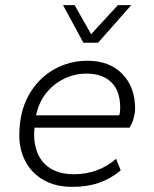

<svg xmlns="http://www.w3.org/2000/svg" viewBox="-20 -716 600 746"><path d="M261 10Q196 10 149.5 -16.5Q103 -43 79 -88.5Q55 -134 55 -190Q55 -280 91 -345Q127 -410 187.5 -445Q248 -480 320 -480Q405 -480 455 -429Q505 -378 505 -293Q505 -279 499.5 -257.5Q494 -236 483 -220H114Q110 -181 117.5 -147.5Q125 -114 144 -90Q163 -66 193.5 -52.5Q224 -39 267 -39Q314 -39 355.5 -54Q397 -69 431 -99L449 -54Q411 -22 365.5 -6Q320 10 261 10ZM120 -268H443Q447 -277 447 -297Q447 -363 412.5 -396.5Q378 -430 316 -430Q271 -430 230 -410.5Q189 -391 160 -355Q131 -319 120 -268ZM304 -550 225 -696H270L334 -583L438 -696H490L361 -550Z"/></svg>

Font: Gantari Light
Style: Italic
Weight: 300
Italic angle: -10°
Version: Version 1.000